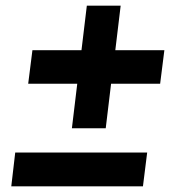

<svg xmlns="http://www.w3.org/2000/svg" viewBox="-20 -661 614 681"><path d="M355 -206H235L254 -364H80L95 -483H269L288 -641H408L389 -483H563L548 -364H374ZM20 0 34 -120H502L487 0Z"/></svg>

Font: Haskoy Bold
Style: Italic
Weight: 700
Designer: Ertekin Erdin
Foundry: Ertekin Erdin
Version: Version 2.000; ttfautohint (v1.8.4.7-5d5b)